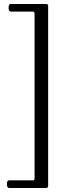

<svg xmlns="http://www.w3.org/2000/svg" viewBox="-20 -767 363 960"><path d="M14.6 153.8Q14.6 134.8 24.9 134.8H147Q152.8 134.8 152.8 123V-698.2Q152.8 -709 144 -709H34.7Q22.9 -709 22.9 -728Q22.9 -747.1 32.7 -747.1H210.9Q220.7 -747.1 220.7 -737.8V162.1Q220.7 172.9 210 172.9H25.9Q14.6 172.9 14.6 153.8Z"/></svg>

Font: Junicode Two Beta VF
Style: Regular
Weight: 400
Designer: Peter S. Baker
Foundry: Briery Creek Software
Version: Version 1.031 beta; ttfautohint (v1.8.1.43-b0c9)